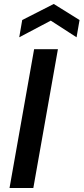

<svg xmlns="http://www.w3.org/2000/svg" viewBox="-20 -948 421 968"><path d="M28 0 152 -700H272L148 0ZM77 -760 92 -847 251 -928 381 -847 366 -760 236 -844Z"/></svg>

Font: DM Sans 11pt SemiBold
Style: Italic
Weight: 600
Italic angle: -10°
Version: Version 4.004;gftools[0.9.30]